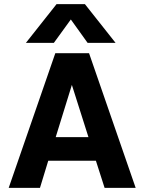

<svg xmlns="http://www.w3.org/2000/svg" viewBox="-20 -907 697 927"><path d="M253 -887H390L538 -700H403L322 -813L240 -700H105ZM635 0H485L443 -131H213L173 0H22L247 -650H410ZM327 -497 249 -245H407Z"/></svg>

Font: Overused Grotesk
Style: Bold
Weight: 700
Version: Version 0.003